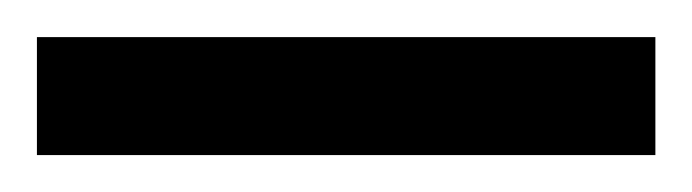

<svg xmlns="http://www.w3.org/2000/svg" viewBox="-20 -669 375 104"><path d="M335 -585H0V-648.9H335Z"/></svg>

Font: Abyssinica SIL
Style: Regular
Weight: 400
Designer: Victor Gaultney and Lorna Evans
Foundry: SIL International
Version: Version 2.100